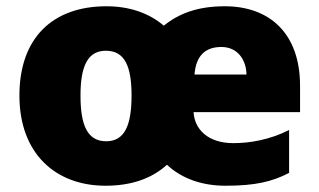

<svg xmlns="http://www.w3.org/2000/svg" viewBox="-20 -634 1020 613"><path d="M698 -614C611 -614 551 -591 503 -552C455 -593 392 -614 320 -614C147 -614 42 -512 42 -329C42 -144 157 -41 317 -41C399 -41 465 -64 513 -108C562 -62 628 -41 700 -41C795 -41 849 -54 903 -82V-219C840 -187 776 -177 725 -177C643 -177 601 -222 598 -276H938V-360C938 -530 838 -614 698 -614ZM687 -484C738 -484 766 -444 767 -396H601C606 -461 640 -484 687 -484ZM318 -472C378 -472 400 -423 400 -329C400 -234 378 -183 319 -183C259 -183 237 -234 237 -329C237 -423 260 -472 318 -472Z"/></svg>

Font: Noto Sans Tamil UI Black
Style: Regular
Weight: 900
Designer: Jelle Bosma - Monotype Design Team
Foundry: Monotype Imaging Inc.
Version: Version 2.004